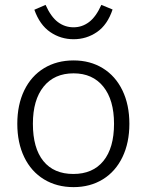

<svg xmlns="http://www.w3.org/2000/svg" viewBox="-20 -761 602 788"><path d="M51 -253Q51 -331 79.5 -390Q108 -449 160.5 -481Q213 -513 282 -513Q350 -513 402 -481Q454 -449 482.5 -390Q511 -331 511 -253Q511 -175 482.5 -116Q454 -57 402 -25Q350 7 282 7Q213 7 160.5 -25Q108 -57 79.5 -116Q51 -175 51 -253ZM448 -253Q448 -351 404 -405.5Q360 -460 282 -460Q203 -460 159 -405.5Q115 -351 115 -253Q115 -153 158 -100Q201 -47 281 -47Q361 -47 404.5 -100.5Q448 -154 448 -253ZM121 -721 167 -741Q189 -692 217.5 -670.5Q246 -649 282 -649Q317 -649 345.5 -670.5Q374 -692 396 -741L442 -722Q421 -659 378 -629.5Q335 -600 282 -600Q229 -600 186 -629.5Q143 -659 121 -721Z"/></svg>

Font: Muli Light
Style: Regular
Weight: 300
Designer: Vernon Adams
Foundry: Vernon Adams
Version: Version 2.100